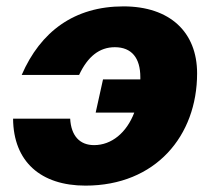

<svg xmlns="http://www.w3.org/2000/svg" viewBox="-20 -570 666 602"><path d="M248 12C468 12 598 -144 598 -340C598 -469 513 -550 367 -550C213 -550 107 -471 48 -335H228C255 -393 292 -422 340 -422C393 -422 420 -388 420 -328V-321H303L280 -217H401C377 -154 330 -115 275 -115C230 -115 203 -144 200 -198H21C22 -63 108 12 248 12Z"/></svg>

Font: Geist ExtraBold
Style: Italic
Weight: 800
Italic angle: -12°
Designer: Basement.studio, Andrés Briganti, Mateo Zaragoza
Foundry: Basement.studio, Vercel, Andrés Briganti, Guido Ferreyra, Mateo Zaragoza
Version: Version 1.500